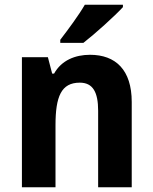

<svg xmlns="http://www.w3.org/2000/svg" viewBox="-20 -786 642 806"><path d="M496 -756V-766H336C310 -721 266 -662 233 -619V-606H330C379 -644 462 -719 496 -756ZM358 -556C296 -556 238 -533 207 -477H199L181 -546H72V0H213V-260C213 -381 237 -439 315 -439C370 -439 392 -399 392 -321V0H533V-358C533 -493 465 -556 358 -556Z"/></svg>

Font: Noto Sans Gurmukhi SemiCondensed
Style: Bold
Weight: 700
Width: 4
Designer: Jelle Bosma - Monotype Design Team
Foundry: Monotype Imaging Inc.
Version: Version 2.004